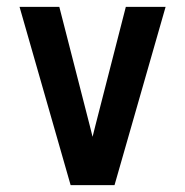

<svg xmlns="http://www.w3.org/2000/svg" viewBox="-20 -540 540 560"><path d="M186 0 37 -520H153L242 -173Q244 -165 246 -157Q248 -149 250 -141Q252 -149 254 -157Q256 -165 258 -173L347 -520H463L314 0Z"/></svg>

Font: Iosevka Custom
Style: Bold
Weight: 700
Monospace: yes
Designer: Belleve Invis
Foundry: Belleve Invis
Version: Version 30.3.3; ttfautohint (v1.8.3)